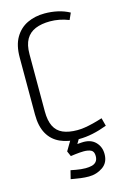

<svg xmlns="http://www.w3.org/2000/svg" viewBox="-138 -773 699 1061"><g transform="rotate(-15 211.5 -243.0)"><path d="M244 -10H194L153 59L166 89Q180 87 193 85.5Q206 84 218 83Q230 82 241 82Q267 82 283 90Q299 98 299 124Q299 144 289.5 155.5Q280 167 264 171Q248 175 228 175Q215 175 201 173.5Q187 172 173 169.5Q159 167 144 164L132 212Q133 212 149 215Q165 218 188 221Q211 224 234 224Q278 224 313.5 199.5Q349 175 349 126Q349 84 321.5 56.5Q294 29 244 32Q237 33 230.5 33Q224 33 218 34ZM354 -639 371 -677Q340 -694 304 -702Q268 -710 229 -710Q174 -710 130 -689Q86 -668 60 -624Q34 -580 34 -510V-184Q34 -117 58 -74Q82 -31 127 -10.5Q172 10 235 10Q273 10 313.5 1.5Q354 -7 396 -23L384 -69Q356 -60 330 -53.5Q304 -47 281.5 -43.5Q259 -40 239 -40Q189 -40 156 -54.5Q123 -69 107 -101.5Q91 -134 91 -186V-514Q91 -567 109.5 -599Q128 -631 163 -645.5Q198 -660 247 -660Q273 -660 299.5 -655Q326 -650 354 -639Z"/></g></svg>

Font: Advent Pro
Style: Regular
Weight: 400
Designer: VivaRado, Andreas Kalpakidis
Foundry: VivaRado, Andreas Kalpakidis
Version: Version 3.000